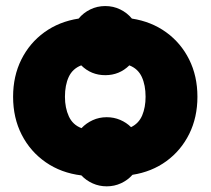

<svg xmlns="http://www.w3.org/2000/svg" viewBox="-20 -582 714 651"><path d="M649.4 -253.9Q649.4 -184.1 621.6 -127.9Q593.8 -71.8 544.2 -35.6Q494.6 0.5 429.2 10.7Q413.1 28.8 390.4 39.3Q367.7 49.8 341.8 49.8Q316.4 49.8 294.2 39.8Q272 29.8 255.9 12.7Q187.5 4.4 135.3 -31.7Q83 -67.9 53.7 -125Q24.4 -182.1 24.4 -253.9Q24.4 -324.2 52.5 -380.4Q80.6 -436.5 130.6 -472.7Q180.7 -508.8 246.6 -519Q262.7 -538.6 286.1 -550Q309.6 -561.5 336.9 -561.5Q364.3 -561.5 387.7 -550Q411.1 -538.6 427.2 -519Q493.2 -508.8 543.2 -472.7Q593.3 -436.5 621.3 -380.4Q649.4 -324.2 649.4 -253.9ZM200.2 -253.9Q200.2 -216.3 213.4 -187.5Q226.6 -158.7 256.3 -147.5Q272.5 -164.6 294.4 -174.6Q316.4 -184.6 341.8 -184.6Q366.2 -184.6 387.5 -175.5Q408.7 -166.5 424.3 -150.9Q450.7 -163.6 462.2 -190.9Q473.6 -218.3 473.6 -253.9Q473.6 -293.5 460.7 -321.3Q447.8 -349.1 418.5 -360.4Q384.8 -327.1 336.9 -327.1Q289.1 -327.1 255.4 -360.4Q226.1 -349.1 213.1 -321.3Q200.2 -293.5 200.2 -253.9Z"/></svg>

Font: Giphurs Black
Style: Regular
Weight: 900
Version: Version 0.920; ttfautohint (v1.8.4.7-5d5b)